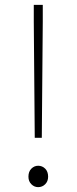

<svg xmlns="http://www.w3.org/2000/svg" viewBox="-20 -757 315 790"><path d="M123 -190 119 -668V-737H156V-668L152 -190ZM137 13Q121 13 109 1Q97 -11 97 -30Q97 -51 109 -63Q121 -75 137 -75Q154 -75 166 -63Q178 -51 178 -30Q178 -11 166 1Q154 13 137 13Z"/></svg>

Font: Noto Sans Korean Thin
Style: Regular
Weight: 250
Designer: Ryoko NISHIZUKA  (kana & ideographs); Paul D. Hunt (Latin, Greek & Cyrillic); Wenlong ZHANG  (bopomofo); Sandoll Communi
Foundry: Adobe Systems Incorporated
Version: Version 1.0001;PS 1;hotconv 1.0.78;makeotf.lib2.5.61930